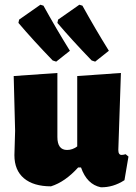

<svg xmlns="http://www.w3.org/2000/svg" viewBox="-20 -783 576 813"><path d="M276 -568 218 -522 203 -527Q120 -613 58 -686L61 -700L151 -763L164 -759Q217 -663 276 -568ZM441 -568 383 -522 368 -527Q285 -613 223 -686L226 -700L316 -763L329 -759Q382 -663 441 -568ZM196 6Q122 6 81.5 -28Q41 -62 41 -126L44 -229L38 -461L223 -474V-203Q223 -148 264 -148Q287 -148 307 -163V-461L492 -474L481 -148Q481 -127 495 -127Q502 -127 512 -130L524 -120L507 -20Q459 11 407 10Q348 -2 323 -74H311Q256 -13 196 6Z"/></svg>

Font: Alegreya Sans Black
Style: Regular
Weight: 900
Designer: Juan Pablo del Peral
Foundry: Huerta Tipografica
Version: Version 2.007